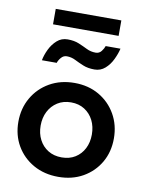

<svg xmlns="http://www.w3.org/2000/svg" viewBox="-85 -801 675 875"><g transform="rotate(10 253.0 -364.0)"><path d="M245 12Q180.5 12 130.2 -16.2Q80 -44.5 51.5 -93.2Q23 -142 23 -204Q23 -266 51.5 -315.5Q80 -365 130.2 -393.8Q180.5 -422.5 245 -422.5Q309.5 -422.5 359 -393.8Q408.5 -365 436.8 -315.5Q465 -266 465 -204Q465 -142 436.8 -93.2Q408.5 -44.5 359 -16.2Q309.5 12 245 12ZM245 -78Q281 -78 307.5 -94.5Q334 -111 348.5 -139.5Q363 -168 363 -204.5Q363 -241 348.5 -269.8Q334 -298.5 307.5 -315.5Q281 -332.5 245 -332.5Q209 -332.5 182.2 -315.5Q155.5 -298.5 140.8 -269.8Q126 -241 126 -204.5Q126 -168 140.8 -139.5Q155.5 -111 182.2 -94.5Q209 -78 245 -78ZM80 -498.5Q84.5 -523 97.2 -549.5Q110 -576 130.5 -594.2Q151 -612.5 179.5 -612.5Q210 -612.5 232 -603.2Q254 -594 273.2 -584.5Q292.5 -575 315 -575Q331.5 -575 341.5 -588Q351.5 -601 355 -612.5H423.5Q418 -588.5 405.2 -561.8Q392.5 -535 371.8 -516.8Q351 -498.5 323 -498.5Q292 -498.5 269.8 -507.8Q247.5 -517 228.8 -526.5Q210 -536 189 -536Q173.5 -536 162.8 -523.2Q152 -510.5 148.5 -498.5ZM101.5 -668.5V-740H405V-668.5Z"/></g></svg>

Font: League Spartan Medium
Style: Regular
Weight: 500
Foundry: The League of Moveable Type
Version: Version 2.002